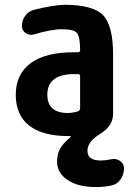

<svg xmlns="http://www.w3.org/2000/svg" viewBox="-20 -550 540 790"><path d="M309.6 -103.5V-236.3Q309.6 -245.1 300.8 -245.1H285.2Q174.8 -245.1 174.8 -160.2Q174.8 -85 259.8 -85Q277.3 -85 300.8 -91.8Q309.6 -95.7 309.6 -103.5ZM436.5 105.5Q456.1 100.6 473.1 111.8Q490.2 123 490.2 141.6V142.6Q490.2 168.9 475.1 189.5Q460 210 435.5 213.9Q405.3 219.7 375 219.7Q300.8 219.7 257.8 190.4Q214.8 161.1 214.8 115.2Q214.8 85.9 226.1 64Q237.3 42 269.5 14.6Q271.5 13.7 271.5 11.7Q271.5 9.8 268.6 9.8H259.8Q154.3 9.8 99.6 -33.7Q44.9 -77.1 44.9 -160.2Q44.9 -244.1 105.5 -289.6Q166 -335 285.2 -335H300.8Q309.6 -335 309.6 -343.8V-344.7Q309.6 -396.5 297.4 -413.1Q285.2 -429.7 235.4 -429.7Q190.4 -429.7 119.1 -408.2Q101.6 -403.3 85.9 -413.6Q70.3 -423.8 70.3 -443.4Q70.3 -466.8 84 -485.4Q97.7 -503.9 120.1 -509.8Q200.2 -529.3 245.1 -530.3Q362.3 -530.3 403.8 -487.8Q445.3 -445.3 445.3 -325.2V-82Q445.3 -32.2 393.6 0Q339.8 32.2 339.8 70.3Q339.8 110.4 394.5 110.4Q413.1 110.4 436.5 105.5Z"/></svg>

Font: Rounded Mgen+ 1mn bold
Style: Bold
Weight: 700
Designer: [Source Han Sans]
Ryoko NISHIZUKA  (kana & ideographs); Paul D. Hunt (Latin, Greek & Cyrillic); Wenlong ZHANG  (bopomofo
Version: Version 1.059.20150602